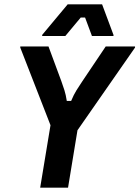

<svg xmlns="http://www.w3.org/2000/svg" viewBox="-20 -864 642 884"><path d="M165 0 212.5 -287.5 73.3 -645V-650H203.3L262.5 -490Q270 -469.2 276.7 -448.3Q283.3 -427.5 287.5 -399.2H307.5Q319.2 -427.5 332.1 -448.3Q345 -469.2 359.2 -490L466.7 -650H601.7V-645L336.7 -264.2L293.3 0ZM174.2 -698.3V-703.3L291.7 -844.2H450L502.5 -703.3V-698.3H403.3L371.7 -783.3H351.7L280.8 -698.3Z"/></svg>

Font: Familjen Grotesk SemiBold
Style: Italic
Weight: 600
Italic angle: -9.46201°
Designer: Anders Wikstroem, Jonas Baeckman, Matilda Gysing, Kristian Moeller
Foundry: Familjen STHLM AB
Version: Version 2.002